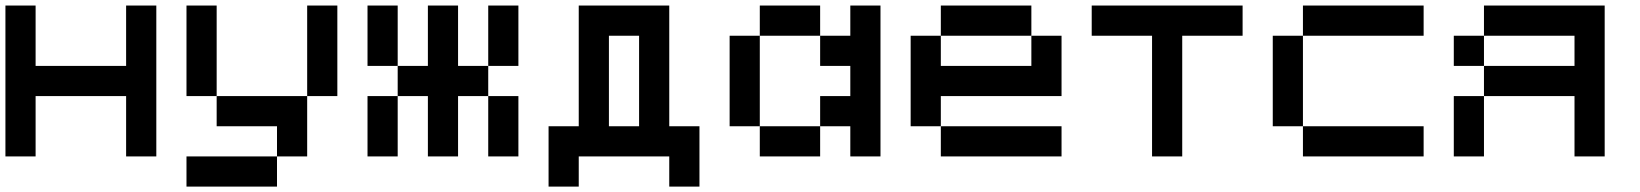

<svg xmlns="http://www.w3.org/2000/svg" viewBox="-20 -576 6040 707"><path d="M111.1 -222.2V0H0V-555.6H111.1V-333.3H444.4V-555.6H555.6V0H444.4V-222.2Z M1222.2 -222.2H1111.1V-555.6H1222.2ZM1111.1 -222.2V0H1000V-111.1H777.8V-222.2ZM777.8 -222.2H666.7V-555.6H777.8ZM1000 111.1H666.7V0H1000Z M1666.7 -333.3H1777.8V-222.2H1666.7V0H1555.6V-222.2H1444.4V-333.3H1555.6V-555.6H1666.7ZM1888.9 0H1777.8V-222.2H1888.9ZM1888.9 -333.3H1777.8V-555.6H1888.9ZM1444.4 0H1333.3V-222.2H1444.4ZM1444.4 -333.3H1333.3V-555.6H1444.4Z M2222.2 -111.1H2333.3V-444.4H2222.2ZM2111.1 0V111.1H2000V-111.1H2111.1V-555.6H2444.4V-111.1H2555.6V111.1H2444.4V0Z M2777.8 -111.1H2666.7V-444.4H2777.8ZM3111.1 -333.3H3000V-444.4H3111.1V-555.6H3222.2V0H3111.1V-111.1H3000V-222.2H3111.1ZM3000 0H2777.8V-111.1H3000ZM3000 -444.4H2777.8V-555.6H3000Z M3777.8 -444.4H3444.4V-555.6H3777.8ZM3444.4 -222.2V-111.1H3333.3V-444.4H3444.4V-333.3H3777.8V-444.4H3888.9V-222.2ZM3888.9 0H3444.4V-111.1H3888.9Z M4333.3 -444.4V0H4222.2V-444.4H4000V-555.6H4555.6V-444.4Z M4777.8 -111.1H4666.7V-444.4H4777.8ZM5222.2 -444.4H4777.8V-555.6H5222.2ZM5222.2 0H4777.8V-111.1H5222.2Z M5444.4 -333.3H5333.3V-444.4H5444.4ZM5333.3 -222.2H5444.4V0H5333.3ZM5777.8 -444.4H5444.4V-555.6H5888.9V0H5777.8V-222.2H5444.4V-333.3H5777.8Z"/></svg>

Font: Pixeloid Mono
Style: Regular
Weight: 400
Monospace: yes
Designer: GGBotNet
Foundry: GGBotNet
Version: 0.5